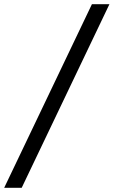

<svg xmlns="http://www.w3.org/2000/svg" viewBox="-126 -780 545 921"><path d="M-106 121H-22L399 -760H315Z"/></svg>

Font: Noto Serif SemiCondensed Black
Style: Italic
Weight: 900
Width: 4
Italic angle: -12°
Designer: Monotype Design Team
Foundry: Monotype Imaging Inc.
Version: Version 2.014